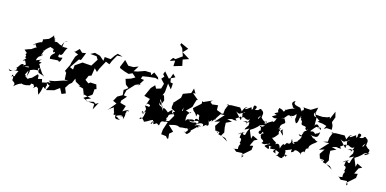

<svg xmlns="http://www.w3.org/2000/svg" viewBox="-151 -1858 5566 2768"><g transform="rotate(15 2632.5 -474.0)"><path d="M331 -123C359 -143 271 -113 269 -93C224 -122 192 -136 270 -127C168 -136 228 -146 258 -250C229 -274 171 -232 162 -272C175 -212 244 -273 153 -247C237 -280 262 -290 216 -209C272 -247 228 -152 252 -140C250 -172 276 -208 262 -224C329 -257 344 -248 386 -253C347 -269 412 -332 384 -247C396 -247 363 -222 443 -206C447 -195 413 -225 486 -188L447 -224L393 -303C377 -363 349 -323 399 -373C387 -379 317 -367 393 -418C292 -381 319 -375 312 -401C341 -473 352 -440 372 -476C335 -470 407 -526 374 -460C371 -512 370 -507 385 -532C392 -533 384 -540 372 -550C381 -552 366 -537 399 -557C394 -567 474 -642 476 -623C473 -603 509 -634 526 -584C468 -616 501 -627 524 -555C516 -557 552 -592 545 -552C448 -478 530 -439 496 -458L622 -466C634 -443 654 -439 672 -520C613 -507 598 -505 612 -555C673 -535 659 -611 707 -673C626 -665 644 -686 638 -661C624 -692 626 -678 638 -736C631 -762 719 -765 666 -764C637 -759 598 -668 623 -684C551 -692 554 -735 499 -709C536 -757 460 -704 511 -766C483 -735 495 -768 465 -799C489 -822 465 -770 378 -704C458 -752 416 -712 444 -699C439 -764 427 -729 313 -697C356 -718 317 -654 335 -651C339 -682 215 -609 213 -582C276 -641 247 -608 244 -610C281 -529 299 -600 222 -535C176 -494 227 -516 218 -546C222 -515 195 -529 113 -491C157 -446 169 -463 141 -430C184 -417 118 -372 183 -394C182 -411 120 -376 177 -377C117 -358 216 -402 126 -335C166 -328 149 -377 187 -287C176 -278 130 -252 160 -283C107 -291 111 -246 62 -202C67 -206 101 -207 61 -169C-34 -123 -6 -137 -38 -166C29 -128 32 -175 108 -169C102 -146 49 -89 96 -64C84 -108 25 -69 27 -65C68 -71 5 -81 47 -99C71 -51 51 18 53 -35C54 4 128 -6 89 63C184 -26 201 10 187 -9C256 15 302 -15 313 -12C323 -14 324 -17 339 -66C298 -19 409 -52 364 -58C357 -17 402 -32 371 15C417 -27 427 -20 399 -29C473 9 426 -14 473 86C533 -54 483 -66 549 -17C544 -29 557 -83 536 -72C577 -31 545 -120 547 -110C623 -57 617 -92 641 -86C615 -153 580 -114 570 -126C555 -136 497 -75 565 -117L476 -99L467 -147L374 -126C345 -110 338 -148 374 -93C415 -146 400 -91 463 -143C391 -83 409 -152 406 -178L392 -199L281 -87Z M1305 -1 1271 -22 1188 -4 1111 -38 1214 -107 1229 -124 1235 -201 1262 -209 1242 -274 1153 -279 1127 -259 1074 -298 1113 -390 1091 -392 1069 -353 1142 -379 1160 -494 1204 -450 1225 -504 1291 -627 1349 -603 1371 -657 1425 -753 1505 -759 1426 -781 1390 -742 1347 -680 1257 -687 1252 -629 1186 -687 1106 -709 1045 -676 1140 -668 1168 -623 1102 -518 1001 -525 969 -528 869 -459 862 -395 811 -416 906 -556 937 -557 983 -671 926 -662 880 -706 824 -650 806 -651 877 -623 844 -582 812 -483 806 -450 755 -347 777 -324 778 -336 784 -223 838 -221 769 -205 654 -166 565 -149 613 -118 560 -7 678 -36 751 -89 792 -12 821 -23 851 -36 820 -112 862 -177 897 -205 946 -316 905 -354 921 -295 946 -236 1025 -192 995 -189 1073 -167 1112 -68 1108 -88 1222 -59 1161 -33H1154L1166 -6L1286 4L1284 88L1345 -26Z M1752 108C1777 66 1694 155 1742 105C1776 30 1743 19 1763 7C1761 -23 1764 -20 1791 -18C1800 -24 1787 -54 1704 5L1733 -84L1646 -107L1655 -237L1640 -132L1715 -218L1665 -225L1683 -304L1785 -413L1864 -446L1827 -414L1890 -514L1839 -522L1829 -536L1832 -496L1854 -560L1938 -574L2041 -585L2086 -572L2075 -602L2005 -657L1968 -607L1959 -642L1877 -644L1875 -645L1770 -608L1711 -596L1764 -681L1694 -654H1617L1553 -722L1505 -604L1516 -589L1585 -561L1652 -541L1705 -565L1760 -517L1702 -484L1628 -461L1654 -383L1704 -343L1643 -299L1649 -223L1578 -183L1537 -108L1549 -104L1594 -83L1491 42C1571 -36 1554 13 1573 -35C1561 -44 1570 -20 1592 49C1602 -6 1586 95 1597 82C1658 77 1595 91 1623 73C1612 169 1691 118 1720 138C1641 112 1669 96 1628 96C1679 58 1711 68 1721 63L1688 93L1722 69Z M2194 -881 2251 -900 2247 -816 2370 -853 2351 -943 2440 -973 2324 -1045 2389 -1113 2273 -1166 2269 -1159 2263 -1139 2302 -1101 2342 -988 2250 -922 2213 -930 2176 -881ZM2028 -199C2074 -192 2088 -170 2042 -152C2063 -148 2065 -168 1996 -162C2048 -101 2019 -106 2009 -49C1980 -19 2001 -75 1992 -79C1943 -35 2030 -56 2033 -86C2029 -65 2027 40 1971 45C1973 5 2009 13 2045 68C2111 43 2105 30 2163 9C2191 67 2104 112 2171 21C2192 46 2160 93 2223 43C2257 49 2203 28 2265 63C2277 63 2258 -24 2331 -8C2358 -54 2359 -14 2342 -68C2382 -95 2326 -124 2427 -147C2379 -170 2407 -182 2401 -180C2403 -214 2392 -208 2343 -151C2264 -221 2252 -202 2260 -144C2245 -246 2195 -181 2187 -258C2228 -207 2203 -212 2223 -269C2242 -240 2178 -267 2194 -311L2271 -159L2221 -240L2247 -304L2225 -375L2204 -371L2226 -421L2238 -554L2298 -483L2305 -572L2266 -580L2257 -638L2317 -668L2273 -710L2249 -636L2228 -627L2152 -713L2135 -667L2161 -637L2125 -596L2182 -535L2160 -459L2090 -438L2065 -483L2013 -427L1953 -294L2042 -272L2011 -179Z M2659 -513 2618 -582 2596 -509 2482 -466 2472 -405 2370 -292 2388 -319 2377 -246 2381 -218 2455 -183 2479 -214 2411 -170 2445 -130 2391 -36 2294 -5 2377 -17 2337 106 2331 177 2406 186 2430 218 2446 209 2439 138 2414 162 2488 98 2403 18C2525 -16 2527 -1 2565 12C2595 5 2597 6 2671 2C2629 11 2705 -12 2672 -55C2679 -32 2652 1 2695 16C2692 -42 2750 7 2712 -39C2702 6 2672 68 2635 63C2667 32 2667 108 2675 62C2652 68 2674 80 2688 79C2760 19 2719 7 2726 19C2699 38 2797 -42 2795 -51C2844 -60 2820 -54 2818 -76C2893 -70 2830 -110 2760 -66C2819 -142 2903 -142 2878 -79C2858 -69 2950 -150 2922 -115C2981 -101 2945 -172 2939 -198C2969 -155 2933 -174 2980 -197C2967 -217 3004 -218 2981 -176C3035 -257 3018 -231 3039 -194C3015 -244 3032 -242 3093 -339L3017 -368L3015 -438L2929 -428L2896 -457L2925 -485L2799 -429L2779 -435L2781 -399L2676 -305L2695 -269C2777 -215 2732 -156 2762 -241C2832 -217 2759 -218 2822 -138C2830 -153 2733 -201 2750 -134C2705 -158 2674 -130 2648 -128C2706 -93 2786 -138 2724 -121C2813 -167 2830 -136 2775 -85C2806 -98 2772 -113 2769 -114C2674 -88 2679 -111 2655 -136C2663 -125 2632 -144 2623 -101C2606 -103 2615 -191 2626 -196C2615 -181 2651 -234 2668 -248C2658 -199 2650 -240 2558 -248C2549 -215 2510 -209 2551 -277C2552 -286 2538 -228 2536 -154L2570 -227L2664 -320L2680 -380L2696 -431L2714 -436L2624 -511L2640 -518Z M3559 171 3522 169 3647 60 3656 -4 3605 5 3647 -83 3696 -107 3613 -146 3599 -95 3550 -214 3603 -249 3645 -285C3682 -334 3717 -333 3731 -328C3753 -340 3751 -323 3681 -289C3665 -328 3745 -305 3730 -381C3664 -411 3672 -445 3666 -421C3681 -527 3652 -456 3631 -404C3614 -392 3607 -413 3669 -473C3670 -449 3691 -521 3634 -536C3626 -556 3681 -549 3608 -543C3617 -539 3589 -506 3541 -516C3566 -532 3575 -577 3524 -571C3497 -535 3539 -522 3485 -492C3517 -475 3485 -538 3490 -537C3405 -471 3377 -471 3434 -525C3373 -501 3385 -455 3350 -415L3367 -443L3331 -490L3198 -488L3129 -472L3162 -494L3126 -404L3120 -341L3052 -322L3144 -325L3025 -195L3104 -220L3051 -140L3072 -76L3120 -60L3109 -53L3080 -80L3097 -75L3136 -69L3126 -36L3237 -9L3278 34L3171 -29L3203 -82L3190 -156L3188 -224L3270 -262L3195 -279C3299 -315 3241 -285 3333 -293C3293 -331 3299 -304 3375 -366C3392 -362 3395 -327 3383 -317C3379 -328 3299 -408 3290 -422C3375 -365 3351 -440 3423 -440C3322 -382 3388 -440 3413 -442C3353 -398 3425 -395 3376 -330C3423 -413 3431 -332 3492 -348C3534 -379 3480 -357 3532 -348C3534 -398 3526 -339 3509 -371C3522 -353 3458 -258 3475 -276C3510 -311 3441 -309 3420 -309C3501 -321 3535 -365 3470 -315C3560 -309 3555 -342 3518 -316C3502 -239 3550 -233 3521 -280C3440 -165 3476 -201 3540 -232C3484 -121 3526 -127 3475 -119C3478 -138 3501 -109 3449 -152C3522 -179 3496 -175 3397 -106C3477 -189 3431 -115 3437 -67C3403 -51 3492 -103 3456 6C3498 26 3441 9 3455 104C3480 86 3396 112 3392 110C3397 89 3425 135 3441 141L3534 136L3536 202Z M3956 -349C4004 -356 3949 -319 3960 -335C3946 -384 3964 -405 4012 -437C4030 -461 3967 -500 4006 -514C3948 -466 3974 -500 4016 -547C4030 -575 4066 -565 4099 -534C4028 -560 4141 -610 4090 -602C4062 -569 4085 -535 4141 -609C4159 -530 4115 -555 4166 -478C4202 -485 4189 -574 4211 -592C4240 -596 4164 -559 4253 -568C4241 -580 4219 -595 4225 -533C4246 -561 4245 -498 4247 -497C4241 -455 4337 -490 4317 -441C4324 -417 4359 -417 4344 -430C4376 -452 4336 -402 4289 -374C4385 -399 4312 -427 4314 -386C4276 -319 4293 -288 4245 -335C4327 -337 4293 -282 4253 -234C4285 -257 4255 -188 4274 -250C4252 -248 4292 -236 4201 -207C4229 -202 4233 -164 4180 -198C4242 -211 4193 -170 4174 -240C4154 -248 4202 -170 4121 -160C4125 -161 4139 -190 4145 -172C4093 -191 4101 -108 4074 -143C4061 -138 4042 -103 4036 -66C4026 -80 4019 -160 3951 -106C3988 -147 3926 -136 3886 -192C3901 -172 3954 -244 3968 -264C3957 -285 3952 -328 3995 -311C3969 -345 3967 -301 4016 -351C3990 -326 4033 -286 4028 -257L3953 -338L3933 -325ZM4461 -580 4540 -572 4601 -554 4575 -504 4613 -525 4690 -521 4686 -580 4664 -628 4694 -707 4674 -787 4622 -666 4614 -694 4582 -678 4510 -666 4396 -673 4419 -779 4324 -721C4217 -722 4232 -730 4196 -730C4226 -741 4239 -678 4205 -680C4196 -680 4194 -673 4206 -647C4172 -705 4179 -717 4135 -715C4159 -716 4145 -715 4118 -722C4040 -742 4088 -781 4075 -787C4031 -758 4040 -747 4042 -726C4061 -722 4050 -663 4119 -683C4087 -674 4051 -674 3962 -618C3962 -660 3987 -599 3946 -597C3928 -603 3962 -608 3880 -630C3843 -538 3933 -594 3829 -537C3873 -509 3899 -543 3806 -486C3849 -455 3882 -470 3894 -497C3902 -469 3853 -447 3969 -507C3954 -482 3913 -498 3886 -516C3879 -425 3841 -396 3838 -420C3742 -368 3765 -367 3740 -348C3763 -387 3705 -418 3758 -386C3695 -301 3681 -323 3707 -233C3723 -267 3713 -253 3685 -236C3660 -185 3736 -178 3728 -234C3691 -235 3700 -148 3726 -235C3835 -189 3750 -208 3791 -224C3737 -228 3708 -179 3726 -169C3728 -108 3814 -134 3760 -75C3829 -57 3804 -82 3860 -86C3788 -33 3810 -49 3877 -15C3900 -37 3853 -76 3864 -122C3820 -112 3887 -114 3877 -180C3811 -100 3861 -94 3878 -99C3857 -50 3870 -73 3917 -57C3890 -43 3868 -17 3977 -37C3909 21 4008 5 4006 29C3972 0 3985 -58 3996 -20C3987 -45 4052 13 4045 -15C3994 87 4072 2 4001 46C4051 32 4051 77 4113 56C4077 28 4136 52 4122 11C4166 -4 4161 48 4123 10C4179 9 4186 -7 4116 0C4130 21 4134 -66 4115 -64C4134 -66 4222 -104 4209 -103C4192 -34 4222 -60 4244 -80C4242 -103 4275 -119 4352 -66C4326 -122 4379 -106 4345 -109C4389 -106 4304 -147 4343 -67C4347 -33 4325 -69 4359 -98C4399 -144 4386 -64 4397 -131C4397 -177 4432 -166 4442 -190C4413 -131 4430 -184 4438 -212C4477 -264 4501 -264 4537 -303C4481 -309 4495 -343 4461 -331C4412 -395 4388 -355 4412 -370C4430 -367 4484 -352 4514 -370C4533 -397 4530 -405 4542 -448C4528 -406 4541 -435 4528 -441C4512 -398 4452 -423 4486 -382C4432 -468 4402 -396 4398 -428C4465 -510 4481 -533 4498 -475C4487 -562 4488 -494 4515 -539C4483 -490 4464 -534 4465 -512C4504 -506 4541 -520 4535 -479C4517 -467 4504 -540 4458 -543C4448 -495 4428 -576 4439 -511C4429 -513 4437 -544 4432 -641C4400 -624 4356 -680 4406 -707L4412 -651L4486 -599Z M5119 171 5082 169 5207 60 5216 -4 5165 5 5207 -83 5256 -107 5173 -146 5159 -95 5110 -214 5163 -249 5205 -285C5242 -334 5277 -333 5291 -328C5313 -340 5311 -323 5241 -289C5225 -328 5305 -305 5290 -381C5224 -411 5232 -445 5226 -421C5241 -527 5212 -456 5191 -404C5174 -392 5167 -413 5229 -473C5230 -449 5251 -521 5194 -536C5186 -556 5241 -549 5168 -543C5177 -539 5149 -506 5101 -516C5126 -532 5135 -577 5084 -571C5057 -535 5099 -522 5045 -492C5077 -475 5045 -538 5050 -537C4965 -471 4937 -471 4994 -525C4933 -501 4945 -455 4910 -415L4927 -443L4891 -490L4758 -488L4689 -472L4722 -494L4686 -404L4680 -341L4612 -322L4704 -325L4585 -195L4664 -220L4611 -140L4632 -76L4680 -60L4669 -53L4640 -80L4657 -75L4696 -69L4686 -36L4797 -9L4838 34L4731 -29L4763 -82L4750 -156L4748 -224L4830 -262L4755 -279C4859 -315 4801 -285 4893 -293C4853 -331 4859 -304 4935 -366C4952 -362 4955 -327 4943 -317C4939 -328 4859 -408 4850 -422C4935 -365 4911 -440 4983 -440C4882 -382 4948 -440 4973 -442C4913 -398 4985 -395 4936 -330C4983 -413 4991 -332 5052 -348C5094 -379 5040 -357 5092 -348C5094 -398 5086 -339 5069 -371C5082 -353 5018 -258 5035 -276C5070 -311 5001 -309 4980 -309C5061 -321 5095 -365 5030 -315C5120 -309 5115 -342 5078 -316C5062 -239 5110 -233 5081 -280C5000 -165 5036 -201 5100 -232C5044 -121 5086 -127 5035 -119C5038 -138 5061 -109 5009 -152C5082 -179 5056 -175 4957 -106C5037 -189 4991 -115 4997 -67C4963 -51 5052 -103 5016 6C5058 26 5001 9 5015 104C5040 86 4956 112 4952 110C4957 89 4985 135 5001 141L5094 136L5096 202Z"/></g></svg>

Font: Hussar Lance
Style: Italic
Weight: 700
Foundry: Cannot Into Space Fonts, PlusOne Fonts
Version: Version 2.27